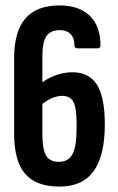

<svg xmlns="http://www.w3.org/2000/svg" viewBox="-20 -681 435 707"><path d="M199 6Q113 6 72.5 -41Q32 -88 32 -189V-466Q32 -565 73.5 -613Q115 -661 199 -661Q271 -661 310.5 -623Q350 -585 350 -514Q350 -503 339 -503H266Q254 -503 254 -514Q254 -541 240 -555.5Q226 -570 200 -570Q166 -570 151 -548Q136 -526 136 -473V-188Q136 -132 149.5 -108.5Q163 -85 197 -85Q232 -85 247 -113.5Q262 -142 262 -209V-227Q262 -283 250.5 -305.5Q239 -328 208 -328Q190 -328 168.5 -318.5Q147 -309 124 -288V-369Q154 -393 185.5 -404Q217 -415 246 -415Q308 -415 337 -369Q366 -323 366 -223Q366 -108 325 -51Q284 6 199 6Z"/></svg>

Font: Sofia Sans Extra Condensed
Style: Bold
Weight: 700
Designer: Botio Nikoltchev, Ani Petrova
Foundry: lettersoup
Version: Version 4.101